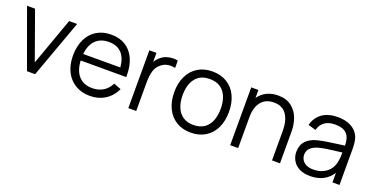

<svg xmlns="http://www.w3.org/2000/svg" viewBox="-27 -1002 2927 1516"><g transform="rotate(20 1437.0 -243.5)"><path d="M262.7 0H194.3L18.1 -485.8H85.4L228.5 -86.4L371.6 -485.8H439Z M725.6 13.7Q655.8 13.7 603 -18.1Q550.3 -49.8 521.7 -107.2Q493.2 -164.6 493.2 -240.7Q493.2 -319.3 521.2 -377.9Q549.3 -436.5 601.1 -468Q652.8 -499.5 723.1 -499.5Q793 -499.5 843 -468.3Q893.1 -437 919.9 -378.2Q946.8 -319.3 946.8 -238.8V-224.6H564Q567.9 -141.1 609.1 -95.7Q650.4 -50.3 723.1 -50.3Q774.9 -50.3 814 -74.2Q853 -98.1 875.5 -143.6L937.5 -119.6Q908.2 -56.2 852.5 -21.2Q796.9 13.7 725.6 13.7ZM877 -279.8Q870.1 -358.4 831.5 -398.4Q793 -438.5 724.6 -438.5Q655.3 -438.5 614 -397.7Q572.8 -356.9 564.9 -279.8Z M1112.3 0H1045.9V-485.8H1105.5V-409.2Q1121.1 -437 1143.6 -454.1Q1163.6 -472.2 1191.7 -481.2Q1219.7 -490.2 1248.5 -490.2Q1267.6 -490.2 1284.7 -485.8V-424.3Q1265.6 -428.7 1247.6 -428.7Q1200.7 -428.7 1168.9 -401.9Q1135.3 -376 1123.8 -335.4Q1112.3 -294.9 1112.3 -242.7Z M1573.2 13.7Q1502 13.7 1450 -19Q1397.9 -51.8 1370.6 -109.9Q1343.3 -168 1343.3 -243.7Q1343.3 -319.3 1371.1 -377.4Q1398.9 -435.5 1450.9 -467.5Q1502.9 -499.5 1573.2 -499.5Q1644.5 -499.5 1696.8 -467Q1749 -434.6 1776.1 -376.7Q1803.2 -318.8 1803.2 -243.7Q1803.2 -167 1775.9 -108.9Q1748.5 -50.8 1696.3 -18.6Q1644 13.7 1573.2 13.7ZM1573.2 -50.3Q1626 -50.3 1661.9 -74.2Q1697.8 -98.1 1715.6 -141.6Q1733.4 -185.1 1733.4 -243.7Q1733.4 -333.5 1692.6 -384.8Q1651.9 -436 1573.2 -436Q1494.1 -436 1453.9 -384Q1413.6 -332 1413.6 -243.7Q1413.6 -184.6 1431.9 -140.9Q1450.2 -97.2 1485.6 -73.7Q1521 -50.3 1573.2 -50.3Z M2320.3 0H2253.4V-248Q2253.4 -334 2219 -384.5Q2184.6 -435.1 2112.8 -435.1Q2043.5 -435.1 2006.1 -388.7Q1968.8 -342.3 1968.8 -259.3V0H1901.9V-485.8H1961.9V-418.5Q1988.8 -457.5 2030.5 -478Q2072.3 -498.5 2125 -498.5Q2193.8 -498.5 2237.5 -465.1Q2281.2 -431.6 2300.8 -379.2Q2320.3 -326.7 2320.3 -267.1Z M2576.2 13.7Q2522.9 13.7 2485.4 -5.6Q2447.8 -24.9 2429 -57.9Q2410.2 -90.8 2410.2 -130.4Q2410.2 -187 2442.9 -221.9Q2475.6 -256.8 2534.2 -271.5Q2569.3 -280.3 2613.3 -287.1Q2657.2 -293.9 2714.8 -301.3L2754.9 -306.6Q2754.4 -374 2723.9 -405.5Q2693.4 -437 2625.5 -437Q2574.2 -437 2540.3 -414.1Q2506.3 -391.1 2492.7 -343.3L2428.7 -362.3Q2445.8 -428.2 2496.3 -463.9Q2546.9 -499.5 2626.5 -499.5Q2692.9 -499.5 2739.5 -474.4Q2786.1 -449.2 2805.7 -402.3Q2820.3 -367.2 2820.3 -301.8V0H2761.2V-80.6Q2732.4 -34.2 2685.3 -10.3Q2638.2 13.7 2576.2 13.7ZM2583.5 -43.5Q2628.9 -43.5 2663.8 -60.1Q2698.7 -76.7 2720.2 -105.5Q2741.7 -134.3 2748 -171.4Q2754.4 -199.7 2754.4 -248.5Q2736.8 -247.1 2729 -245.6Q2668 -238.8 2629.9 -232.9Q2591.8 -227.1 2560.5 -218.8Q2476.1 -193.8 2476.1 -130.4Q2476.1 -107.9 2487.3 -88.1Q2498.5 -68.4 2522.7 -55.9Q2546.9 -43.5 2583.5 -43.5Z"/></g></svg>

Font: Potro Sans Bangla
Style: Regular
Weight: 400
Designer: Jayed Ahsan Saad
Foundry: Codepotro
Version: Potro Sans Bangla;Version 0.996;CodepotroFonts;